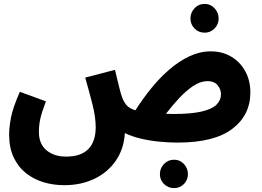

<svg xmlns="http://www.w3.org/2000/svg" viewBox="-20 -720 1345 987"><path d="M310 232Q255 232 204.5 217Q154 202 114 170.5Q74 139 50.5 89.5Q27 40 27 -28Q27 -66 36.5 -116Q46 -166 82 -248L216 -199Q195 -144 187.5 -111Q180 -78 180 -41Q180 20 219 52.5Q258 85 319 85Q397 85 434.5 46Q472 7 472 -66Q472 -118 455.5 -183Q439 -248 418 -321L571 -361Q585 -303 593.5 -268.5Q602 -234 608 -219Q616 -197 630 -180Q644 -163 676 -153Q713 -211 757 -265.5Q801 -320 851 -363Q901 -406 954.5 -431Q1008 -456 1063 -456Q1124 -456 1170 -428Q1216 -400 1241.5 -352.5Q1267 -305 1267 -245Q1267 -128 1174 -57.5Q1081 13 892 13Q846 13 796.5 8Q747 3 701.5 -8Q656 -19 622 -36Q617 46 575 106.5Q533 167 464.5 199.5Q396 232 310 232ZM1047 -303Q1011 -303 974 -278.5Q937 -254 901 -215.5Q865 -177 833 -135Q850 -134 869 -134Q962 -134 1016 -146.5Q1070 -159 1093 -182Q1116 -205 1116 -235Q1116 -261 1098.5 -282Q1081 -303 1047 -303ZM1032 -552Q1001 -552 980 -573.5Q959 -595 959 -625Q959 -655 980 -677.5Q1001 -700 1032 -700Q1062 -700 1083 -677.5Q1104 -655 1104 -625Q1104 -595 1083 -573.5Q1062 -552 1032 -552ZM875 247Q844 247 823 226Q802 205 802 175Q802 145 823 123Q844 101 875 101Q905 101 925.5 123Q946 145 946 175Q946 205 925.5 226Q905 247 875 247Z"/></svg>

Font: Noto Sans Arabic UI Cn XBd
Style: Regular
Weight: 800
Width: 3
Designer: Monotype Design Team, Nadine Chahine and Nizar Qandah
Foundry: Monotype Imaging Inc.
Version: Version 2.010; ttfautohint (v1.8.4.7-5d5b)